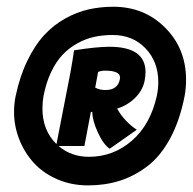

<svg xmlns="http://www.w3.org/2000/svg" viewBox="-20 -580 583 581"><path d="M27.3 -289.1Q40 -349.6 63 -396.7Q85.9 -443.8 114 -474.1Q142.1 -504.4 177.2 -523.9Q212.4 -543.5 248 -551.5Q283.7 -559.6 322.8 -559.6Q416.5 -559.6 479.7 -496.3Q543 -433.1 543 -338.9Q543 -311 538.6 -289.1Q523.9 -214.4 494.4 -160.2Q464.8 -106 424.6 -75.9Q384.3 -45.9 340.6 -32.5Q296.9 -19 246.6 -19Q195.8 -19 153.1 -37.6Q110.4 -56.2 82 -87.4Q53.7 -118.7 38.1 -158.7Q22.5 -198.7 22.5 -241.7Q22.5 -266.6 27.3 -289.1ZM334.5 -251.5Q344.2 -232.9 360.8 -215.3Q377.4 -197.8 394 -187.5L312 -129.9Q293 -142.6 276.1 -179.2Q259.3 -215.8 259.3 -241.2H254.9L235.4 -138.2H157.2Q195.3 -105.5 249 -105.5Q322.8 -105.5 378.9 -154.1Q435.1 -202.6 454.6 -290Q459 -311 459 -331.5Q459 -393.1 420.4 -433.6Q381.8 -474.1 320.8 -474.1Q291 -474.1 264.6 -468.3Q238.3 -462.4 213.4 -448.5Q188.5 -434.6 168.9 -413.8Q149.4 -393.1 134.5 -361.6Q119.6 -330.1 111.8 -290Q108.4 -271.5 108.4 -252Q108.4 -185.5 150.9 -144L192.9 -359.4Q199.2 -394 204.1 -427.7Q272.5 -438.5 311 -438.5Q420.4 -438.5 420.4 -361.8Q420.4 -349.6 417.5 -335Q411.6 -306.2 388.4 -283.4Q365.2 -260.7 334.5 -251.5ZM342.8 -340.8Q343.3 -342.3 343.3 -345.2Q343.3 -366.2 297.9 -366.2Q286.1 -366.2 276.9 -362.3L268.1 -314.9Q280.8 -307.6 299.3 -307.6Q336.9 -307.6 342.8 -340.8Z"/></svg>

Font: Fantasque Sans Mono
Style: Bold Italic
Weight: 700
Italic angle: -11°
Monospace: yes
Designer: Jany Belluz
Version: Version 1.7.1